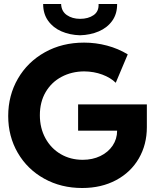

<svg xmlns="http://www.w3.org/2000/svg" viewBox="-20 -943 794 971"><path d="M21.5 -356.4Q21.5 -460.4 70.6 -545.2Q119.6 -629.9 207 -678.7Q294.4 -727.5 405.3 -727.5Q464.4 -727.5 521.2 -712.4Q578.1 -697.3 626 -668L565.4 -524.4Q539.1 -550.3 497.1 -565.9Q455.1 -581.5 405.3 -582Q342.3 -581.5 291.3 -554.4Q240.2 -527.3 210.9 -477.3Q181.6 -427.2 181.6 -360.4Q181.6 -295.4 209.7 -243.9Q237.8 -192.4 287.1 -163.6Q336.4 -134.8 398.4 -134.8Q447.8 -134.8 487.3 -153.8Q526.9 -172.9 549.6 -206.5Q572.3 -240.2 572.3 -282.2H375V-415H722.7V-299.8Q722.7 -211.9 682.1 -141.8Q641.6 -71.8 567.1 -32Q492.7 7.8 395.5 7.8Q288.6 7.8 203.4 -39.6Q118.2 -86.9 69.8 -170.2Q21.5 -253.4 21.5 -356.4ZM198.2 -922.9H289.1Q290.5 -885.7 318.1 -866.7Q345.7 -847.7 384.8 -847.7Q426.3 -847.7 453.4 -866.5Q480.5 -885.3 478.5 -922.9H572.3Q572.8 -873 547.6 -837.9Q522.5 -802.7 479.7 -784.4Q437 -766.1 384.8 -764.6Q333 -766.1 290.8 -784.4Q248.5 -802.7 223.4 -837.9Q198.2 -873 198.2 -922.9Z"/></svg>

Font: Reddit Sans Vanilla ExtraBold
Style: Regular
Weight: 800
Designer: Stephen Hutchings
Foundry: Reddit
Version: Version 1.013